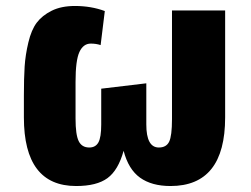

<svg xmlns="http://www.w3.org/2000/svg" viewBox="-20 -605 842 643"><path d="M235 18Q60 18 60 -212V-285Q60 -343 62.5 -382Q65 -421 75 -463Q85 -505 103 -529Q121 -553 153 -569Q185 -585 231 -585Q285 -585 331 -568L317 -454Q302 -459 284 -459Q259 -459 246 -431Q233 -403 233 -331V-208Q233 -154 243.5 -132.5Q254 -111 279 -111Q300 -111 309.5 -128Q319 -145 319 -188V-308L470 -326V-188Q470 -111 512 -111Q537 -111 546.5 -130.5Q556 -150 556 -206V-570H734V-212Q734 18 551 18Q488 18 449 -10Q410 -38 394 -100Q376 -35 340 -8.5Q304 18 235 18Z"/></svg>

Font: FiraGO ExtraBold
Style: Regular
Weight: 800
Designer: bBox Type
Foundry: bBox Type GmbH
Version: Version 1.001;PS 001.001;hotconv 1.0.88;makeotf.lib2.5.64775